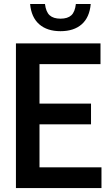

<svg xmlns="http://www.w3.org/2000/svg" viewBox="-20 -962 562 982"><path d="M61.5 0V-740H494V-634H182V-432H445.5V-326H182V-106H499V0ZM289.5 -802.5Q221 -802.5 180.5 -838Q140 -873.5 134 -941.5H210Q215 -901 234 -883.8Q253 -866.5 289.5 -866.5Q326 -866.5 344.8 -883.8Q363.5 -901 368 -941.5H444Q438 -873 398 -837.8Q358 -802.5 289.5 -802.5Z"/></svg>

Font: Encode Sans Condensed Condensed SemiBold
Style: Regular
Weight: 600
Width: 3
Designer: Multiple Designers
Foundry: Impallari Type
Version: Version 3.000; ttfautohint (v1.8.3) -l 8 -r 50 -G 200 -x 14 